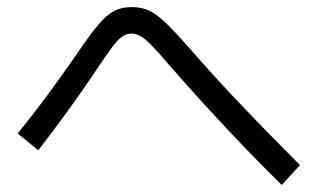

<svg xmlns="http://www.w3.org/2000/svg" viewBox="-20 -611 904 546"><path d="M491.2 -391.6Q478.5 -407.2 464.8 -421.9Q431.6 -460.9 412.1 -481Q392.6 -501 379.4 -508.3Q366.2 -515.6 353.5 -515.6Q340.8 -515.6 328.1 -507.3Q315.4 -499 297.9 -475.6Q280.3 -452.1 250 -406.2Q180.7 -302.7 88.9 -183.6L30.3 -231.4Q80.1 -293 117.7 -344.2Q155.3 -395.5 198.2 -457Q236.3 -513.7 260.3 -541.5Q284.2 -569.3 305.2 -580.1Q326.2 -590.8 353.5 -590.8Q380.9 -590.8 401.4 -582Q421.9 -573.2 447.3 -549.8Q472.7 -526.4 515.6 -477.5Q587.9 -394.5 663.1 -315.4Q738.3 -236.3 833 -141.6L781.2 -85Q698.2 -167 629.4 -240.2Q560.5 -313.5 491.2 -391.6Z"/></svg>

Font: Pretendard GOV Variable
Style: Regular
Weight: 400
Designer: Base glyphs from Inter by Rasmus Andersson; Hangul glyphs from Noto Sans CJK(Source Han Sans) by Jang Soo-young and Kang
Foundry: Kil Hyung-jin
Version: Version 1.307;Glyphs 3.2 (3192)